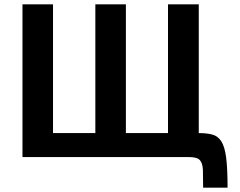

<svg xmlns="http://www.w3.org/2000/svg" viewBox="-20 -720 1100 880"><path d="M911 140Q911 91 910 60Q909 29 896.5 14.5Q884 0 848 0H83V-700H223V-110H417V-700H557V-110H750V-700H891V-110Q929 -110 954 -103Q979 -96 994.5 -72Q1010 -48 1016.5 2Q1023 52 1023 140Z"/></svg>

Font: Moderustic SemiBold
Style: Regular
Weight: 600
Designer: Tural Alisoy
Foundry: TAFT Foundry
Version: Version 2.120